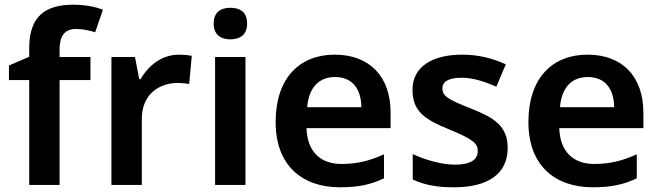

<svg xmlns="http://www.w3.org/2000/svg" viewBox="-20 -785 2797 815"><path d="M364 -445V-543H233V-577C233 -631 254 -662 302 -662C334 -662 361 -655 384 -648L417 -744C388 -755 344 -765 291 -765C176 -765 104 -719 104 -581V-544L18 -507V-445H104V0H233V-445Z M740 -553C666 -553 609 -506 577 -449H571L553 -543H453V0H582V-281C582 -385 656 -433 735 -433C749 -433 771 -431 783 -428L794 -548C780 -551 757 -553 740 -553Z M958 -752C919 -752 887 -735 887 -685C887 -636 919 -618 958 -618C997 -618 1029 -636 1029 -685C1029 -735 997 -752 958 -752ZM1022 -543H893V0H1022Z M1401 -553C1251 -553 1150 -453 1150 -267C1150 -82 1263 10 1423 10C1503 10 1555 -2 1610 -28V-130C1550 -103 1498 -89 1429 -89C1337 -89 1284 -145 1281 -241H1638V-307C1638 -461 1548 -553 1401 -553ZM1402 -458C1478 -458 1513 -405 1514 -330H1284C1291 -415 1335 -458 1402 -458Z M2135 -157C2135 -251 2076 -286 1980 -324C1881 -363 1858 -377 1858 -410C1858 -439 1885 -455 1939 -455C1989 -455 2036 -439 2087 -417L2127 -512C2067 -539 2009 -553 1942 -553C1815 -553 1731 -502 1731 -404C1731 -313 1782 -278 1886 -236C1991 -193 2008 -175 2008 -144C2008 -109 1980 -86 1912 -86C1856 -86 1785 -106 1732 -131V-23C1782 0 1832 10 1908 10C2054 10 2135 -49 2135 -157Z M2474 -553C2324 -553 2223 -453 2223 -267C2223 -82 2336 10 2496 10C2576 10 2628 -2 2683 -28V-130C2623 -103 2571 -89 2502 -89C2410 -89 2357 -145 2354 -241H2711V-307C2711 -461 2621 -553 2474 -553ZM2475 -458C2551 -458 2586 -405 2587 -330H2357C2364 -415 2408 -458 2475 -458Z"/></svg>

Font: Noto Sans Thaana SemiBold
Style: Regular
Weight: 600
Designer: David Williams
Foundry: Google Inc.
Version: Version 3.001